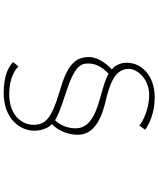

<svg xmlns="http://www.w3.org/2000/svg" viewBox="71 -879 858 1040"><g transform="rotate(90 500.0 -359.0)"><path d="M660 -685 683 -716C656 -736 594 -768 509 -768C385 -768 320 -693 320 -618C319 -593 330 -554 356 -536C307 -491 289 -443 289 -412C289 -335 335 -293 475 -253C624 -209 656 -175 656 -112C656 -41 596 20 491 20C407 20 363 -7 340 -30L316 -1C347 29 398 50 485 50C618 50 688 -34 688 -116C688 -156 672 -194 652 -211C686 -242 710 -297 710 -351C710 -425 650 -473 532 -501C438 -524 353 -550 353 -628C353 -676 411 -738 493 -738C571 -738 636 -705 660 -685ZM324 -410C324 -442 338 -479 379 -518C470 -466 675 -466 675 -339C675 -300 660 -257 631 -228C614 -239 585 -254 485 -286C333 -335 324 -369 324 -410Z"/></g></svg>

Font: Source Han Sans JP VF
Style: Regular
Weight: 250
Designer: Ryoko NISHIZUKA 西塚涼子 (kana, bopomofo & ideographs); Paul D. Hunt (Latin, Greek & Cyrillic); Sandoll Communications 산돌커뮤니
Foundry: Adobe
Version: Version 2.004;hotconv 1.0.118;makeotfexe 2.5.65603